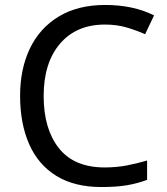

<svg xmlns="http://www.w3.org/2000/svg" viewBox="-20 -744 672 774"><path d="M403 -645Q288 -645 222 -568Q156 -491 156 -357Q156 -224 217.5 -146.5Q279 -69 402 -69Q449 -69 491 -77Q533 -85 573 -97V-19Q533 -4 490.5 3Q448 10 389 10Q280 10 207 -35Q134 -80 97.5 -163Q61 -246 61 -358Q61 -466 100.5 -548.5Q140 -631 217 -677.5Q294 -724 404 -724Q517 -724 601 -682L565 -606Q532 -621 491.5 -633Q451 -645 403 -645Z"/></svg>

Font: Noto Sans Syloti Nagri
Style: Regular
Weight: 400
Designer: Monotype Design Team
Foundry: Monotype Imaging Inc.
Version: Version 2.003; ttfautohint (v1.8.4.7-5d5b)